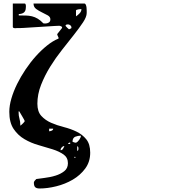

<svg xmlns="http://www.w3.org/2000/svg" viewBox="-20 -840 1040 1094"><path d="M460 -820Q466 -820 469 -813Q472 -806 473 -797Q474 -788 474 -779Q474 -770 474 -766Q474 -744 453 -712.5Q432 -681 401 -641.5Q370 -602 333.5 -556Q297 -510 266 -460Q235 -410 214 -356.5Q193 -303 193 -249Q193 -204 215.5 -179.5Q238 -155 271 -140.5Q304 -126 343.5 -116Q383 -106 416 -90Q449 -74 471.5 -46.5Q494 -19 494 30Q494 82 465.5 120.5Q437 159 394 184Q351 209 300.5 221.5Q250 234 206 234Q189 234 181 227Q173 220 173 200Q173 196 178 189.5Q183 183 187 180Q205 177 235.5 173.5Q266 170 295.5 161Q325 152 346 135.5Q367 119 367 90Q367 58 342.5 40.5Q318 23 280.5 11Q243 -1 200 -13Q157 -25 119.5 -47Q82 -69 57.5 -105.5Q33 -142 33 -203Q33 -238 45 -279Q57 -320 77.5 -361.5Q98 -403 125.5 -444Q153 -485 184 -519.5Q215 -554 248 -580.5Q281 -607 313 -620Q314 -621 314 -623Q314 -626 313 -627Q313 -628 310 -633.5Q307 -639 307 -640Q306 -641 306 -644Q306 -646 307 -647L333 -680Q334 -681 334 -683Q334 -686 333 -687Q331 -688 328 -690Q326 -691 323.5 -692Q321 -693 320 -693H313Q308 -693 291 -692Q274 -691 251.5 -689.5Q229 -688 203.5 -686.5Q178 -685 155.5 -683.5Q133 -682 116 -681Q99 -680 93 -680H75Q74 -680 70.5 -679.5Q67 -679 63 -679.5Q59 -680 56 -681.5Q53 -683 53 -687V-820H120Q124 -820 125.5 -816.5Q127 -813 127.5 -808.5Q128 -804 127.5 -800Q127 -796 127 -796Q127 -761 87 -760V-752Q109 -752 127.5 -751.5Q146 -751 162.5 -747Q179 -743 195 -733.5Q211 -724 227 -707Q230 -706 237 -706Q249 -706 258 -711.5Q267 -717 267 -730Q267 -744 252 -752.5Q237 -761 219 -769.5Q201 -778 186 -789Q171 -800 171 -820ZM413 -747Q423 -753 433.5 -764Q444 -775 444 -788Q444 -788 439 -788Q434 -788 428.5 -787Q423 -786 418 -784.5Q413 -783 413 -780ZM387 -683Q387 -691 380.5 -696Q374 -701 367 -701Q363 -701 359 -700Q355 -699 353 -693Q355 -690 362.5 -682.5Q370 -675 373 -673Q374 -673 379.5 -675.5Q385 -678 387 -680ZM120 -153Q119 -155 115.5 -161.5Q112 -168 107.5 -175.5Q103 -183 99 -190Q95 -197 93 -200Q92 -204 87 -207Q86 -204 86 -200Q86 -180 91 -163.5Q96 -147 96 -124Q97 -124 100 -127Q103 -129 110.5 -136.5Q118 -144 120 -147ZM260 -107V-92Q266 -92 274.5 -95.5Q283 -99 283 -107ZM441 -67Q424 -67 409 -61Q394 -55 393 -33Q395 -31 403 -28.5Q411 -26 413 -27Q422 -30 431.5 -43.5Q441 -57 441 -67ZM380 -28Q372 -28 367 -20H380ZM340 -7Q333 -2 329 3Q325 8 325 16Q334 16 339 8Q344 0 347 -7ZM420 20Q425 18 426 14.5Q427 11 427 7Q427 2 426 -1.5Q425 -5 420 -7ZM407 60Q410 59 410 56.5Q410 54 407 53Q404 53 404 57Q404 61 407 60Z"/></svg>

Font: Genkaimincho
Style: Regular
Weight: 800
Designer: Dr. Ken Lunde (project architect, glyph set definition & overall production); Masataka HATTORI \u670D \u90E8 \u6B63 \u8C
Foundry: Adobe Systems Incorporated
Version: Version 1.00